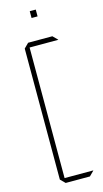

<svg xmlns="http://www.w3.org/2000/svg" viewBox="-130 -886 495 926"><g transform="rotate(-15 117.5 -422.5)"><path d="M76 0 53 -23V-24H220V-23L197 0ZM53 -24V-677L76 -700H77V-24ZM77 -676V-700H197L220 -677V-676ZM123 -811V-845H153V-811Z"/></g></svg>

Font: Foldit Thin
Style: Regular
Weight: 100
Designer: Sophia Tai
Foundry: Sophia Tai
Version: Version 1.003